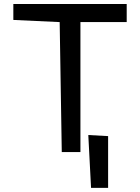

<svg xmlns="http://www.w3.org/2000/svg" viewBox="-20 -747 688 943"><path d="M273.1 -638.5 283.4 0H375V-638.5H602.3V-727.3H45.5V-649.1ZM413.7 -83.8 427.2 175.8H511V-78.5Z"/></svg>

Font: Inter 465
Style: Regular
Weight: 400
Designer: Rasmus Andersson
Foundry: rsms
Version: Version 3.019;Glyphs 3.1.2 (3151)